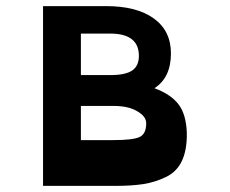

<svg xmlns="http://www.w3.org/2000/svg" viewBox="-20 -608 752 629"><path d="M121 1V-588H327Q428 -588 484 -547.5Q540 -507 540 -433Q540 -354 486 -319Q540 -299 565 -266Q590 -233 592 -173Q593 -117 576 -81Q559 -45 523.5 -28Q488 -11 450 -5Q412 1 355 1ZM245 -362H341Q391 -362 413 -377Q435 -392 435 -425Q435 -498 341 -498H245ZM245 -149H351Q417 -149 438 -159.5Q459 -170 459 -204Q459 -226 432 -242Q403 -261 351 -261H245Z"/></svg>

Font: OpenDyslexic
Style: Bold
Weight: 800
Designer: Abbie Gonzalez
Version: Version 0.920;hotconv 1.0.109;makeotfexe 2.5.65596